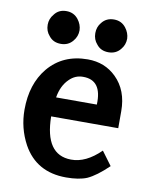

<svg xmlns="http://www.w3.org/2000/svg" viewBox="-81 -761 658 834"><g transform="rotate(10 248.0 -344.0)"><path d="M284.2 -627.9Q284.2 -655.3 300.8 -674.8Q320.3 -700.2 354.5 -700.2Q387.7 -700.2 407.2 -674.8Q423.8 -653.3 424.8 -627.9Q424.8 -600.6 407.2 -580.1Q387.7 -555.7 354.5 -555.7Q320.3 -555.7 301.8 -580.1Q284.2 -599.6 284.2 -627.9ZM74.2 -627.9Q74.2 -654.3 91.8 -674.8Q110.4 -700.2 144.5 -700.2Q177.7 -700.2 197.3 -674.8Q213.9 -653.3 214.8 -627.9Q214.8 -600.6 197.3 -580.1Q177.7 -555.7 144.5 -555.7Q110.4 -555.7 91.8 -580.1Q74.2 -599.6 74.2 -627.9ZM275.4 -68.4Q340.8 -67.4 405.3 -130.9L450.2 -70.3Q398.4 -20.5 359.4 -2.9Q324.2 11.7 267.6 11.7Q136.7 11.7 77.1 -95.7Q39.1 -166 39.1 -247.1Q39.1 -360.4 98.6 -432.6Q163.1 -509.8 272.5 -509.8Q347.7 -509.8 398.4 -460Q454.1 -405.3 454.1 -313.5V-238.3H158.2Q160.2 -69.3 275.4 -68.4ZM344.7 -323.2Q349.6 -432.6 264.6 -431.6Q230.5 -431.6 205.1 -406.2Q173.8 -376 165 -323.2Z"/></g></svg>

Font: Puritan
Style: Bold
Weight: 700
Version: 2.1